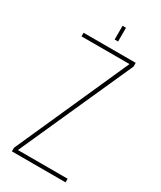

<svg xmlns="http://www.w3.org/2000/svg" viewBox="-208 -900 811 970"><g transform="rotate(30 197.5 -414.5)"><path d="M205 -829H225V-749H205ZM351 -21V0H38V-21L332 -679H52V-700H356V-678L61 -21Z"/></g></svg>

Font: Bebas Neue Light
Style: Regular
Weight: 300
Designer: Ryoichi Tsunekawa
Foundry: Ryoichi Tsunekawa
Version: Version 1.003;PS 001.003;hotconv 1.0.70;makeotf.lib2.5.58329